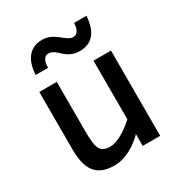

<svg xmlns="http://www.w3.org/2000/svg" viewBox="-177 -862 935 999"><g transform="rotate(-30 290.5 -362.5)"><path d="M398.9 0V-70.8Q381.8 -53.7 361.6 -38.1Q341.3 -22.5 318.6 -10.7Q295.9 1 271.7 8.1Q247.6 15.1 223.1 15.1Q180.2 15.1 151.4 2.9Q122.6 -9.3 105.2 -33Q87.9 -56.6 80.6 -91.1Q73.2 -125.5 73.2 -169.9V-512.2H178.2V-220.2Q178.2 -181.6 180.7 -155Q183.1 -128.4 190.9 -112.1Q198.7 -95.7 213.4 -88.4Q228 -81.1 252 -81.1Q268.1 -81.1 286.4 -87.4Q304.7 -93.8 324 -104.5Q343.3 -115.2 362.3 -129.6Q381.3 -144 398.9 -160.2V-512.2H503.9V0ZM101.1 -598.1Q102.5 -628.4 110.1 -654.5Q117.7 -680.7 132.3 -699.7Q147 -718.8 168.9 -729.5Q190.9 -740.2 221.2 -740.2Q240.2 -740.2 255.6 -735.1Q271 -730 283.7 -722.2Q296.4 -714.4 307.4 -705.6Q318.4 -696.8 328.6 -689Q338.9 -681.2 348.9 -676Q358.9 -670.9 370.1 -670.9Q381.8 -670.9 389.2 -676.8Q396.5 -682.6 400.9 -691.9Q405.3 -701.2 407.2 -711.9Q409.2 -722.7 410.2 -732.9H484.4Q481.9 -702.6 474.6 -676.5Q467.3 -650.4 452.9 -631.3Q438.5 -612.3 416.5 -601.6Q394.5 -590.8 363.3 -590.8Q341.8 -590.8 325.7 -596.2Q309.6 -601.6 297.1 -609.4Q284.7 -617.2 274.9 -626.5Q265.1 -635.7 255.9 -643.6Q246.6 -651.4 236.8 -656.7Q227.1 -662.1 215.3 -662.1Q202.6 -662.1 195.1 -656.2Q187.5 -650.4 183.1 -641.4Q178.7 -632.3 177.2 -620.8Q175.8 -609.4 175.3 -598.1Z"/></g></svg>

Font: Lorenzo Sans Medium
Style: Regular
Weight: 500
Foundry: Intel Corporation
Version: Version 1.00; ttfautohint (v1.5)